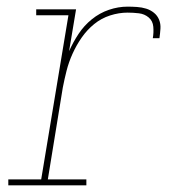

<svg xmlns="http://www.w3.org/2000/svg" viewBox="-20 -558 540 578"><path d="M5 0V-18H104L186 -512H89V-530H209L188 -404Q200 -431 216.5 -456Q233 -481 256.5 -500Q280 -519 308 -528.5Q336 -538 364 -538Q378 -538 392.5 -537Q407 -536 420 -532Q433 -528 443.5 -519.5Q454 -511 459 -498.5Q464 -486 463 -471.5Q462 -457 460 -443H440Q443 -460 441.5 -477.5Q440 -495 427.5 -505.5Q415 -516 398 -518Q381 -520 364 -520Q338 -520 311.5 -511.5Q285 -503 263.5 -485.5Q242 -468 226 -445Q210 -422 198.5 -396.5Q187 -371 180.5 -345.5Q174 -320 169 -294L124 -18H240V0Z"/></svg>

Font: Iosevka Slab Thin Oblique
Style: Regular
Weight: 100
Italic angle: -9°
Monospace: yes
Designer: Belleve Invis
Foundry: Belleve Invis
Version: Version 11.1.0; ttfautohint (v1.8.3)